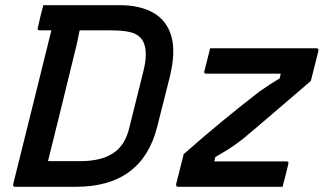

<svg xmlns="http://www.w3.org/2000/svg" viewBox="-20 -720 1290 740"><path d="M442 -700Q520 -700 571.5 -670.5Q623 -641 640.5 -580Q658 -519 634 -422L586 -232Q528 0 272 0H39Q28 0 31 -11Q67 -157 105.5 -310.5Q144 -464 178 -603H134Q122 -603 126 -614Q131 -637 136 -657.5Q141 -678 147 -700ZM165 -99H291Q369 -99 416 -129.5Q463 -160 479 -230L533 -447Q556 -540 520 -576Q506 -591 478 -597Q450 -603 406 -603H287Q283 -585 279.5 -566.5Q276 -548 271 -530Q245 -422 218.5 -315Q192 -208 165 -99ZM790 -534H1199Q1209 -534 1207 -523L1178 -408Q1103 -344 1037.5 -287.5Q972 -231 913 -182Q883 -159 859 -144Q835 -129 810 -115L806 -98H1083Q1095 -98 1091 -87Q1086 -65 1080.5 -44Q1075 -23 1069 0H667Q657 0 659 -11L688 -126Q765 -194 838 -254Q911 -314 981 -368Q1001 -382 1019.5 -394Q1038 -406 1058 -418L1062 -436H776Q764 -436 768 -447Q774 -469 779 -490.5Q784 -512 790 -534Z"/></svg>

Font: Recursive Sn Lnr St Med
Style: Italic
Weight: 500
Italic angle: -15°
Version: Version 1.079;hotconv 1.0.112;makeotfexe 2.5.65598; ttfautoh